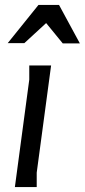

<svg xmlns="http://www.w3.org/2000/svg" viewBox="-20 -754 342 774"><path d="M128 0H40L98 -433V-490H186L128 -58ZM166 -661 78 -580H11L135 -734H218L302 -579H233Z"/></svg>

Font: Rosario
Style: Italic
Weight: 400
Italic angle: -8.05°
Designer: Hector Gatti
Foundry: Omnibus Type
Version: Version 1.201